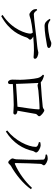

<svg xmlns="http://www.w3.org/2000/svg" viewBox="1084 -1862 833 3040"><g transform="rotate(90 1500.0 -342.5)"><path d="M697 -670C729 -676 740 -685 740 -700C740 -724 707 -739 664 -739C643 -739 630 -723 571 -710C521 -699 452 -687 391 -687C358 -687 332 -698 294 -726L279 -713C312 -661 340 -632 391 -632C480 -632 620 -656 697 -670ZM236 54C476 -78 540 -245 575 -350C586 -380 609 -384 609 -404C609 -420 586 -438 559 -453C650 -462 735 -464 780 -464C829 -464 867 -458 883 -458C905 -458 911 -467 911 -483C911 -512 854 -534 813 -534C798 -534 782 -523 712 -516C528 -500 274 -462 206 -462C180 -462 160 -488 141 -515L124 -508C125 -487 126 -471 131 -459C142 -431 187 -391 210 -392C233 -393 259 -404 290 -413C320 -421 412 -436 496 -446C508 -432 513 -420 513 -406C513 -352 457 -124 216 33Z M1176 -624 1162 -607C1190 -582 1207 -559 1216 -523C1231 -464 1243 -321 1244 -246C1244 -203 1241 -141 1241 -121C1241 -80 1263 -53 1282 -53C1303 -53 1312 -65 1312 -90L1311 -130C1431 -137 1566 -144 1644 -144C1690 -144 1743 -138 1765 -138C1786 -138 1794 -150 1794 -167C1794 -186 1769 -200 1733 -203C1753 -312 1775 -447 1784 -491C1790 -518 1821 -525 1821 -548C1821 -572 1752 -628 1727 -628C1708 -628 1704 -606 1669 -603C1630 -598 1383 -576 1284 -572C1251 -602 1218 -612 1176 -624ZM1294 -534C1308 -527 1323 -521 1334 -521C1352 -521 1380 -531 1413 -534C1468 -540 1636 -553 1700 -553C1709 -553 1712 -550 1712 -542C1712 -486 1689 -317 1670 -203C1577 -199 1416 -187 1309 -180C1306 -291 1297 -473 1294 -534Z M2427 -670 2429 -649C2480 -644 2507 -635 2508 -610C2514 -514 2508 -245 2503 -188C2500 -148 2489 -143 2489 -124C2489 -105 2529 -57 2551 -57C2571 -57 2584 -85 2607 -99C2744 -176 2890 -293 2976 -416L2955 -433C2862 -332 2723 -225 2578 -163C2568 -160 2562 -162 2562 -176C2562 -251 2570 -523 2575 -569C2578 -600 2598 -600 2598 -622C2598 -646 2533 -682 2493 -682C2470 -682 2453 -679 2427 -670ZM2231 -542C2255 -536 2306 -524 2306 -493C2306 -372 2205 -164 2046 -40L2063 -19C2245 -133 2338 -293 2371 -446C2376 -471 2395 -478 2395 -499C2395 -529 2324 -567 2289 -570C2267 -572 2246 -567 2231 -563Z"/></g></svg>

Font: Source Han Serif KR
Style: Regular
Weight: 400
Designer: Ryoko NISHIZUKA 西塚涼子 (kana & ideographs); Frank Grießhammer (Latin, Greek & Cyrillic); Wenlong ZHANG 张文龙 (bopomofo); San
Foundry: Adobe
Version: Version 2.001;hotconv 1.1.0;makeotfexe 2.6.0